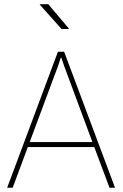

<svg xmlns="http://www.w3.org/2000/svg" viewBox="-20 -883 578 903"><path d="M495.1 0 423.3 -191.4H110.8L39.6 0H13.7L252.4 -639.6H281.7L521 0ZM253.9 -575.2 119.6 -214.8H414.6L280.8 -575.2L268.6 -611.3H265.6ZM207 -863.3 303.7 -749 302.7 -746.6H269.5L167 -861.3L168 -863.3Z"/></svg>

Font: Yantramanav Thin
Style: Regular
Weight: 250
Version: Version 1.001;PS 1.0;hotconv 1.0.72;makeotf.lib2.5.5900; ttf